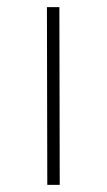

<svg xmlns="http://www.w3.org/2000/svg" viewBox="-20 -520 301 540"><path d="M112 -500H147L148 0H113Z"/></svg>

Font: Panefresco 1wt
Style: Regular
Weight: 250
Version: Version 1.000